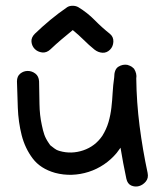

<svg xmlns="http://www.w3.org/2000/svg" viewBox="-20 -622 572 679"><path d="M461.9 -344.7Q462.9 -260.7 473.6 -176.8Q484.4 -92.8 502 -10.7Q505.9 7.8 495.6 20Q485.4 32.2 471.7 36.1Q458 40 444.3 34.2Q430.7 28.3 426.8 9.8Q415 -45.9 406.2 -99.6Q402.3 -94.7 399.4 -90.3Q396.5 -85.9 392.6 -81.1Q373 -57.6 347.7 -40.5Q322.3 -23.4 293.5 -14.2Q264.6 -4.9 234.4 -3.9Q204.1 -2.9 174.8 -10.7Q123 -25.4 95.7 -61.5Q68.4 -97.7 56.6 -144Q44.9 -190.4 43 -240.7Q41 -291 40 -334Q40 -352.5 51.8 -361.8Q63.5 -371.1 78.1 -371.1Q92.8 -371.1 105 -361.8Q117.2 -352.5 118.2 -334Q119.1 -294.9 119.6 -254.9Q120.1 -214.8 127.9 -179.7Q131.8 -160.2 136.7 -146Q141.6 -131.8 152.3 -116.2Q157.2 -109.4 157.7 -108.4Q158.2 -107.4 160.2 -106.4Q174.8 -94.7 179.7 -92.3Q184.6 -89.8 191.4 -87.9Q232.4 -76.2 274.4 -90.3Q316.4 -104.5 341.8 -141.6Q356.4 -165 363.8 -190.4Q371.1 -215.8 374 -241.7Q377 -267.6 378.4 -294.4Q379.9 -321.3 383.8 -347.7Q383.8 -377 398.9 -386.2Q414.1 -395.5 430.7 -392.6Q440.4 -389.6 446.3 -385.7L454.1 -378.9Q464.8 -361.3 461.9 -344.7ZM369.1 -502Q381.8 -491.2 380.9 -474.1Q379.9 -457 369.1 -446.3Q357.4 -434.6 342.3 -435.5Q327.1 -436.5 314.5 -446.3Q293.9 -462.9 275.9 -481Q257.8 -499 237.3 -515.6Q216.8 -499 197.3 -482.4Q177.7 -465.8 158.2 -447.3Q144.5 -434.6 128.9 -436.5Q113.3 -438.5 103 -448.7Q92.8 -459 91.3 -474.1Q89.8 -489.3 103.5 -502.9Q129.9 -528.3 158.2 -551.8Q186.5 -575.2 217.8 -596.7Q225.6 -601.6 236.8 -601.6Q248 -601.6 256.8 -596.7Q289.1 -577.1 314.9 -550.8Q340.8 -524.4 369.1 -502Z"/></svg>

Font: Schoolbell
Style: Regular
Weight: 400
Designer: Font Diner, Inc
Foundry: Font Diner, Inc
Version: Version 1.000